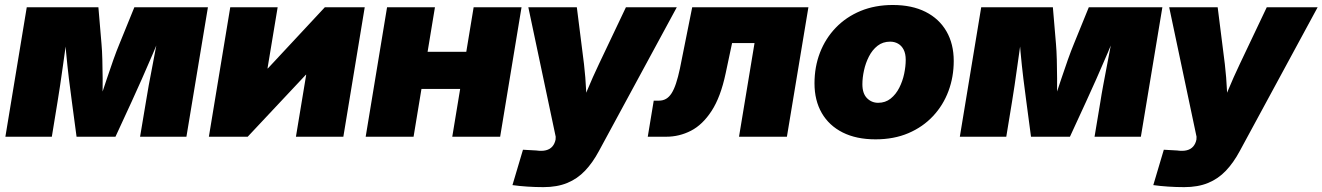

<svg xmlns="http://www.w3.org/2000/svg" viewBox="-20 -559 5407 785"><path d="M2 0 89.4 -529.3H382.3L395 -379.4Q397.5 -352.5 398.4 -315.4Q399.4 -278.3 399.7 -238.3Q399.9 -198.2 399.4 -160.9Q398.9 -123.5 398.4 -95.2H370.1Q378.9 -123 391.4 -160.4Q403.8 -197.8 417.2 -238Q430.7 -278.3 443.8 -315.4Q457 -352.5 468.3 -379.4L529.3 -529.3H830.1L742.2 0H552.7L576.7 -143.1Q581.1 -172.4 588.1 -210.2Q595.2 -248 603.3 -290Q611.3 -332 619.1 -373.5Q627 -415 632.8 -451.7H650.4Q630.9 -399.9 606.9 -343.8Q583 -287.6 559.8 -235.6Q536.6 -183.6 518.1 -143.1L452.1 0H293L273.9 -143.1Q268.1 -185.1 261.7 -237.5Q255.4 -290 250.2 -345.7Q245.1 -401.4 242.7 -451.7H260.7Q254.9 -415 249 -373.5Q243.2 -332 237.3 -290Q231.4 -248 225.8 -210.2Q220.2 -172.4 215.3 -143.1L191.9 0Z M1383.8 0H1189.9L1231.9 -253.4H1230.5L992.7 0H834L921.4 -529.3H1115.2L1073.7 -279.3H1075.2L1308.1 -529.3H1471.2Z M1944.3 -347.2 1918.9 -195.3H1645.5L1670.9 -347.2ZM1758.3 -529.3 1670.9 0H1475.1L1562.5 -529.3ZM2112.3 -529.3 2024.9 0H1829.1L1916.5 -529.3Z M2075.2 197.8 2118.2 53.2 2172.4 56.2Q2195.8 59.6 2212.2 55.4Q2228.5 51.3 2238.3 40Q2248 28.8 2251.5 11.7L2252 0L2140.1 -529.3H2338.4L2367.7 -296.9Q2374 -242.7 2376.5 -188Q2378.9 -133.3 2382.3 -73.7H2335Q2357.4 -133.3 2380.4 -188.5Q2403.3 -243.7 2428.7 -296.9L2539.1 -529.3H2747.1L2428.7 58.6Q2403.3 106 2372.1 138.9Q2340.8 171.9 2299.3 189Q2257.8 206.1 2201.7 206.1Q2168.9 206.1 2135.7 203.9Q2102.5 201.7 2075.2 197.8Z M2628.4 0 2652.8 -147.5H2674.3Q2690.4 -147.5 2703.1 -154.8Q2715.8 -162.1 2725.8 -177.7Q2735.8 -193.4 2744.1 -218.5Q2752.4 -243.7 2759.8 -278.3L2810.1 -529.3H3285.2L3197.3 0H3001.5L3064.9 -382.8H2973.1L2946.8 -258.8Q2926.3 -162.1 2889.4 -105.5Q2852.5 -48.8 2804.9 -24.4Q2757.3 0 2704.1 0Z M3559.6 10.7Q3481.4 10.7 3425.5 -17.3Q3369.6 -45.4 3339.8 -96.9Q3310.1 -148.4 3310.1 -218.3Q3310.1 -285.6 3332.5 -343.8Q3355 -401.9 3397.2 -445.8Q3439.5 -489.7 3498.5 -514.2Q3557.6 -538.6 3630.4 -538.6Q3708.5 -538.6 3764.2 -510.5Q3819.8 -482.4 3849.6 -430.9Q3879.4 -379.4 3879.4 -309.6Q3879.4 -244.6 3857.9 -186.8Q3836.4 -128.9 3794.9 -84.5Q3753.4 -40 3694.1 -14.6Q3634.8 10.7 3559.6 10.7ZM3570.3 -138.7Q3600.1 -138.7 3621.6 -156Q3643.1 -173.3 3656.7 -200.2Q3670.4 -227.1 3676.8 -257.6Q3683.1 -288.1 3683.1 -314.5Q3683.1 -339.4 3674.6 -356Q3666 -372.6 3651.6 -380.6Q3637.2 -388.7 3619.6 -388.7Q3589.4 -388.7 3567.9 -371.8Q3546.4 -355 3532.7 -328.1Q3519 -301.3 3512.5 -271.2Q3505.9 -241.2 3505.9 -214.4Q3505.9 -176.8 3524.7 -157.7Q3543.5 -138.7 3570.3 -138.7Z M3904.3 0 3991.7 -529.3H4284.7L4297.4 -379.4Q4299.8 -352.5 4300.8 -315.4Q4301.8 -278.3 4302 -238.3Q4302.2 -198.2 4301.8 -160.9Q4301.3 -123.5 4300.8 -95.2H4272.5Q4281.2 -123 4293.7 -160.4Q4306.2 -197.8 4319.6 -238Q4333 -278.3 4346.2 -315.4Q4359.4 -352.5 4370.6 -379.4L4431.6 -529.3H4732.4L4644.5 0H4455.1L4479 -143.1Q4483.4 -172.4 4490.5 -210.2Q4497.6 -248 4505.6 -290Q4513.7 -332 4521.5 -373.5Q4529.3 -415 4535.2 -451.7H4552.7Q4533.2 -399.9 4509.3 -343.8Q4485.4 -287.6 4462.2 -235.6Q4439 -183.6 4420.4 -143.1L4354.5 0H4195.3L4176.3 -143.1Q4170.4 -185.1 4164.1 -237.5Q4157.7 -290 4152.6 -345.7Q4147.5 -401.4 4145 -451.7H4163.1Q4157.2 -415 4151.4 -373.5Q4145.5 -332 4139.6 -290Q4133.8 -248 4128.2 -210.2Q4122.6 -172.4 4117.7 -143.1L4094.2 0Z M4695.3 197.8 4738.3 53.2 4792.5 56.2Q4815.9 59.6 4832.3 55.4Q4848.6 51.3 4858.4 40Q4868.2 28.8 4871.6 11.7L4872.1 0L4760.3 -529.3H4958.5L4987.8 -296.9Q4994.1 -242.7 4996.6 -188Q4999 -133.3 5002.4 -73.7H4955.1Q4977.5 -133.3 5000.5 -188.5Q5023.4 -243.7 5048.8 -296.9L5159.2 -529.3H5367.2L5048.8 58.6Q5023.4 106 4992.2 138.9Q4960.9 171.9 4919.4 189Q4877.9 206.1 4821.8 206.1Q4789.1 206.1 4755.9 203.9Q4722.7 201.7 4695.3 197.8Z"/></svg>

Font: Inter 24pt Black
Style: Italic
Weight: 900
Italic angle: -9.3988°
Designer: Rasmus Andersson
Foundry: rsms
Version: Version 4.001;git-66647c0bb